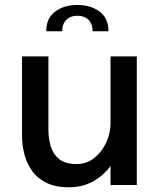

<svg xmlns="http://www.w3.org/2000/svg" viewBox="-20 -764 651 793"><path d="M264.5 9.5Q208 9.5 170.2 -9.8Q132.5 -29 111 -60.2Q89.5 -91.5 80.2 -128.8Q71 -166 71 -201.5V-531H180V-229Q180 -190.5 190 -158.2Q200 -126 225.2 -106.2Q250.5 -86.5 296 -86.5Q338.5 -86.5 370 -112Q401.5 -137.5 419 -176Q436.5 -214.5 436.5 -253.5V-531H545V0H436.5V-78.5Q408 -39 364.2 -14.8Q320.5 9.5 264.5 9.5ZM171 -635Q171 -689 207.8 -716.2Q244.5 -743.5 299.5 -743.5Q354.5 -743.5 391.2 -716.2Q428 -689 428 -635H362.5Q362.5 -665.5 345.5 -682.2Q328.5 -699 299.5 -699Q271 -699 254 -682.2Q237 -665.5 237 -635Z"/></svg>

Font: Epilogue Medium
Style: Regular
Weight: 500
Designer: Tyler Finck
Foundry: Etcetera Type Co
Version: Version 2.111; ttfautohint (v1.8.3)